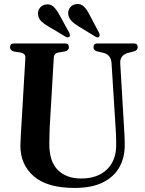

<svg xmlns="http://www.w3.org/2000/svg" viewBox="-20 -914 713 946"><path d="M548.5 -302.5 529.5 -603Q527 -643.5 490.5 -653.5L459.5 -660.5Q440.5 -665.5 440.5 -681.5Q440.5 -700 460.5 -700H639Q658.5 -700 658.5 -681.5Q658.5 -666 639 -660.5L611.5 -653.5Q569.5 -642 572.5 -600.5L590 -305Q591.5 -279 593 -253.8Q594.5 -228.5 594.5 -201.5Q595.5 -141 569.5 -92.5Q543.5 -44 488.5 -16Q433.5 12 347 12Q213 12 146.5 -45.5Q80 -103 80.5 -197.5Q81 -219 83 -256.2Q85 -293.5 87 -322L105 -629Q106.5 -650 82.5 -655L49.5 -660Q29.5 -665 29.5 -681.5Q29.5 -700 50 -700H299.5Q319.5 -700 319.5 -681.5Q319.5 -665.5 300 -660.5L266.5 -655Q246 -651 245 -629.5L227 -322.5Q224.5 -287 224 -257.5Q223.5 -228 223 -206.5Q222.5 -119 264.5 -76.8Q306.5 -34.5 380 -34.5Q461 -34.5 507.2 -79.5Q553.5 -124.5 552.5 -203Q552.5 -235 551.2 -258.2Q550 -281.5 548.5 -302.5ZM422 -839.5 468 -752.5Q474 -739.5 468.5 -733Q461.5 -726 450 -733.5L366.5 -784.5Q345.5 -797 332 -811.2Q318.5 -825.5 316 -845.5Q314.5 -863.5 326 -877.8Q337.5 -892 356.5 -894Q378 -896.5 393.5 -881.5Q409 -866.5 422 -839.5ZM273.5 -839.5 321 -753Q327.5 -740 322.5 -733.5Q315.5 -726.5 303.5 -733L219.5 -783Q198 -795 184 -808.5Q170 -822 167.5 -842Q165 -860 176.2 -874.8Q187.5 -889.5 206.5 -892Q228 -895.5 243.8 -880.8Q259.5 -866 273.5 -839.5Z"/></svg>

Font: Fraunces 144pt Soft SemiBold
Style: Regular
Weight: 600
Version: Version 1.000;[b76b70a41]